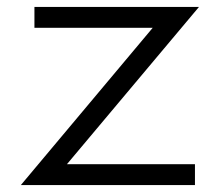

<svg xmlns="http://www.w3.org/2000/svg" viewBox="-20 -532 639 552"><path d="M40 0 419 -452H79V-512H552L172.5 -60H540.5V0Z"/></svg>

Font: Spartan Thin
Style: Regular
Weight: 400
Version: Version 1.004